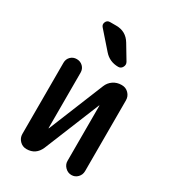

<svg xmlns="http://www.w3.org/2000/svg" viewBox="-185 -866 870 967"><g transform="rotate(30 250.0 -382.5)"><path d="M122.1 0Q98.6 0 82.5 -16.6Q66.4 -33.2 66.4 -55.7V-469.7Q66.4 -491.2 80.6 -505.4Q94.7 -519.5 115.7 -519.5Q136.7 -519.5 151.4 -505.4Q166 -491.2 166 -469.7V-147.5Q166 -146.5 167 -146.5Q168 -146.5 168 -147.5L297.9 -466.8Q307.6 -491.2 328.6 -505.4Q349.6 -519.5 376 -519.5H377.9Q401.4 -519.5 417.5 -502.9Q433.6 -486.3 433.6 -462.9V-51.8Q433.6 -30.3 418.9 -15.1Q404.3 0 383.3 0Q362.3 0 346.7 -15.6Q331.1 -31.2 331.1 -51.8V-373Q331.1 -374 330.1 -374Q329.1 -374 329.1 -373L198.2 -51.8Q175.8 0 122.1 0ZM203.1 -764.6Q259.8 -764.6 289.1 -715.8L338.9 -632.8Q346.7 -619.1 338.9 -604.5Q331.1 -589.8 315.4 -589.8Q264.6 -589.8 232.4 -627L148.4 -722.7Q137.7 -734.4 144 -749.5Q150.4 -764.6 167 -764.6Z"/></g></svg>

Font: Rounded Mgen+ 1mn medium
Style: Regular
Weight: 500
Designer: [Source Han Sans]
Ryoko NISHIZUKA  (kana & ideographs); Paul D. Hunt (Latin, Greek & Cyrillic); Wenlong ZHANG  (bopomofo
Version: Version 1.059.20150602